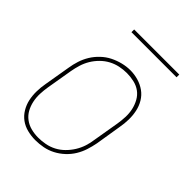

<svg xmlns="http://www.w3.org/2000/svg" viewBox="-201 -792 903 903"><g transform="rotate(45 250.0 -340.5)"><path d="M195 8Q168 8 142 1.5Q116 -5 95.5 -20Q75 -35 61.5 -57.5Q48 -80 42.5 -105.5Q37 -131 37.5 -158.5Q38 -186 43 -213L65 -343Q69 -369 77 -394Q85 -419 99 -442Q113 -465 133.5 -484.5Q154 -504 178 -516Q202 -528 228 -534.5Q254 -541 279 -541Q306 -541 332 -533.5Q358 -526 379 -511Q400 -496 413.5 -473.5Q427 -451 432.5 -425Q438 -399 437.5 -371.5Q437 -344 432 -317L411 -187Q406 -161 398 -136Q390 -111 376 -88Q362 -65 341.5 -46Q321 -27 297 -14.5Q273 -2 247 3Q221 8 196 8Q196 8 195.5 8Q195 8 195 8ZM196 -10Q219 -10 243 -14.5Q267 -19 289 -30.5Q311 -42 329 -60Q347 -78 360 -99Q373 -120 380.5 -143Q388 -166 391 -190L413 -320Q417 -344 418 -369Q419 -394 414 -417Q409 -440 397.5 -461Q386 -482 367.5 -495.5Q349 -509 325 -514.5Q301 -520 277 -520Q253 -520 229.5 -515Q206 -510 184.5 -498.5Q163 -487 145 -469Q127 -451 114.5 -430Q102 -409 95 -386Q88 -363 84 -340L62 -210Q58 -186 57 -161.5Q56 -137 61 -113.5Q66 -90 77 -70Q88 -50 106.5 -36Q125 -22 148.5 -16Q172 -10 196 -10ZM156 -671V-689H456V-671Z"/></g></svg>

Font: Iosevka Curly Thin Oblique
Style: Regular
Weight: 100
Italic angle: -9°
Monospace: yes
Designer: Belleve Invis
Foundry: Belleve Invis
Version: Version 11.1.0; ttfautohint (v1.8.3)